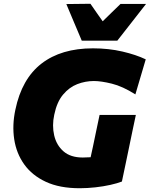

<svg xmlns="http://www.w3.org/2000/svg" viewBox="-20 -985 795 1019"><path d="M403 14Q296.5 14 223.5 -20Q150.5 -54 108.8 -112.2Q67 -170.5 55.5 -245.5Q44 -320.5 61.5 -402.5Q95.5 -566.5 200.2 -647.5Q305 -728.5 473.5 -728.5Q556.5 -728.5 629.5 -711.5Q702.5 -694.5 753.5 -670L698.5 -484Q630.5 -527 573.5 -541Q516.5 -555 478.5 -555Q433 -555 390.2 -538.5Q347.5 -522 314.8 -483Q282 -444 268 -376.5Q255.5 -319 267.5 -266.8Q279.5 -214.5 317 -181.8Q354.5 -149 419.5 -149Q441.5 -149 461 -150.5Q464 -164.5 467 -178.2Q470 -192 473 -205.5Q483.5 -256.5 491.8 -295.8Q500 -335 508.5 -375H701Q692.5 -335 684.2 -295.8Q676 -256.5 665.5 -205.5Q656.5 -162 647.5 -119Q638.5 -76 627 -21.5Q602.5 -12 565.8 -3.8Q529 4.5 486.5 9.2Q444 14 403 14ZM414 -769Q393.5 -818 372.8 -866.5Q352 -915 332 -963.5L460 -965Q475.5 -942 492 -918.8Q508.5 -895.5 525 -872Q549 -895.5 572.5 -918.5Q596 -941.5 619.5 -964H755Q716.5 -915 678.8 -866.5Q641 -818 602.5 -769Z"/></svg>

Font: Commissioner ExtraBold
Style: Italic
Weight: 800
Italic angle: -12°
Designer: Kostas Bartsokas
Foundry: Kostas Bartsokas
Version: Version 1.000; ttfautohint (v1.8.3)